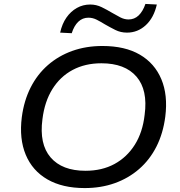

<svg xmlns="http://www.w3.org/2000/svg" viewBox="-20 -948 918 977"><path d="M411 9Q298 9 221.5 -35Q145 -79 111 -160.5Q77 -242 91 -352Q102 -436 136 -503Q170 -570 224 -617Q278 -664 348 -689Q418 -714 501 -714Q616 -714 691.5 -670Q767 -626 801 -545Q835 -464 821 -354Q810 -269 776 -202Q742 -135 688 -88Q634 -41 564 -16Q494 9 411 9ZM415 -79Q499 -79 562.5 -113.5Q626 -148 666 -211.5Q706 -275 716 -364Q733 -490 674.5 -558Q616 -626 496 -626Q413 -626 349.5 -592Q286 -558 246.5 -494.5Q207 -431 196 -342Q179 -215 237.5 -147Q296 -79 415 -79ZM345 -779 286 -782Q296 -827 318 -858.5Q340 -890 371 -907.5Q402 -925 439 -925Q470 -925 497.5 -911.5Q525 -898 550 -883Q572 -870 592.5 -859.5Q613 -849 634 -849Q664 -849 685.5 -869.5Q707 -890 720 -928L778 -925Q763 -858 722 -820Q681 -782 626 -782Q594 -782 567 -795.5Q540 -809 514 -824Q493 -837 472.5 -847.5Q452 -858 430 -858Q400 -858 378.5 -837.5Q357 -817 345 -779Z"/></svg>

Font: Nunito Sans 10pt SemiExpanded Medium
Style: Italic
Weight: 500
Width: 6
Italic angle: -9°
Designer: Vernon Adams
Foundry: Vernon Adams
Version: Version 3.101;gftools[0.9.27]